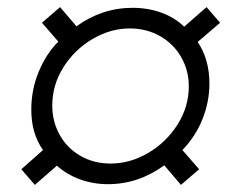

<svg xmlns="http://www.w3.org/2000/svg" viewBox="-20 -606 664 540"><path d="M140 -140 78 -86 40 -130 101 -184Q68 -230 68 -298Q68 -354 89 -404.5Q110 -455 144 -489L98 -542L149 -586L195 -532Q267 -584 353 -584Q396 -584 433.5 -570.5Q471 -557 498 -531L561 -586L599 -542L536 -488Q569 -439 569 -371Q569 -320 549.5 -271Q530 -222 493 -184L540 -130L489 -86L442 -141Q369 -88 284 -88Q242 -88 205 -101.5Q168 -115 140 -140ZM511 -363Q511 -408 489.5 -445.5Q468 -483 430 -504.5Q392 -526 345 -526Q291 -526 240.5 -496.5Q190 -467 158.5 -417Q127 -367 127 -309Q127 -264 148 -226.5Q169 -189 206.5 -167.5Q244 -146 291 -146Q346 -146 397 -176Q448 -206 479.5 -256Q511 -306 511 -363Z"/></svg>

Font: Chivo Light Italic
Style: Regular
Weight: 300
Italic angle: -8.05°
Designer: Hector Gatti
Foundry: Omnibus-Type
Version: Version 1.007